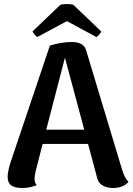

<svg xmlns="http://www.w3.org/2000/svg" viewBox="-20 -921 663 955"><path d="M619 -16Q593 14 542 14Q511 14 489.5 1Q468 -12 463 -37L418 -205H192L159 -76Q152 -50 152 -32Q152 -11 163 0Q144 7 128.5 10.5Q113 14 91 14Q53 14 35.5 1Q18 -12 18 -41Q18 -65 31 -109L228 -694Q283 -712 338 -712Q398 -712 409 -669L587 -78Q599 -37 619 -16ZM399 -276 303 -634 210 -276ZM483 -765Q483 -760 474.5 -750Q466 -740 459 -737L313 -816L166 -737Q160 -740 151.5 -750Q143 -760 142 -765L279 -896Q289 -901 312 -901Q336 -901 346 -896Z"/></svg>

Font: Arima Madurai Black
Style: Regular
Weight: 900
Designer: Joana Correia and Natanael Gama
Foundry: NDISCOVER
Version: Version 1.020